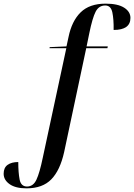

<svg xmlns="http://www.w3.org/2000/svg" viewBox="-117 -790 734 1051"><path d="M28 241Q-32 241 -64.5 218Q-97 195 -97 161Q-97 128 -75.5 112.5Q-54 97 -17 97Q-17 155 -9.5 193Q-2 231 31 231Q65 231 82.5 193.5Q100 156 117 74L246 -526H154L155 -532L247 -536L258 -587Q276 -675 324.5 -722.5Q373 -770 461 -770Q528 -770 562.5 -748Q597 -726 597 -692Q597 -626 505 -626Q506 -684 498 -722Q490 -760 459 -760Q424 -760 406.5 -726Q389 -692 372 -609L357 -536H473L471 -526H355L234 43Q212 142 164 191.5Q116 241 28 241Z"/></svg>

Font: Noto Serif Display Medium
Style: Italic
Weight: 500
Italic angle: -12°
Designer: Monotype Design Team
Foundry: Monotype Imaging Inc.
Version: Version 2.009